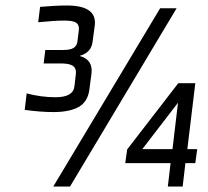

<svg xmlns="http://www.w3.org/2000/svg" viewBox="-20 -679 757 699"><path d="M256 -408 251 -365C248 -338 225 -325 182 -325C146 -325 111 -330 77 -339L70 -279C106 -274 141 -271 175 -271C216 -271 247 -278 269 -291C290 -304 303 -326 306 -358L313 -411C317 -445 303 -466 271 -475V-476C299 -484 314 -501 317 -527L325 -586C331 -635 297 -659 223 -659C194 -659 161 -657 126 -654L119 -598C160 -602 190 -604 209 -604C241 -604 271 -603 267 -569L262 -529C258 -498 231 -497 203 -497H145L139 -448H197C230 -448 261 -445 256 -408ZM691 -85 698 -136H662L691 -376H629L443 -135L436 -85H601L591 0H645L655 -85ZM608 -136H498L628 -305ZM174 0H235L623 -649H563Z"/></svg>

Font: Gamestation Condensed
Style: Italic
Weight: 400
Width: 3
Designer: Jonas Hecksher
Foundry: Jonas Hecksher, Playtypeª, e-types AS
Version: Version 1.003